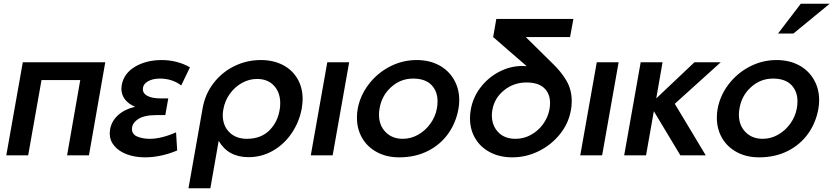

<svg xmlns="http://www.w3.org/2000/svg" viewBox="-20 -838 4497 1036"><path d="M103 -502 14 0H132L204 -406H413L342 0H460L548 -502Z M788 -89Q851 -89 930 -124L936 -26Q847 11 762 11Q709 11 665.5 -5Q622 -21 597 -50.5Q572 -80 572 -119Q572 -126 574 -140Q582 -185 617.5 -217Q653 -249 709 -262Q673 -277 654 -302Q635 -327 635 -360Q635 -366 637 -380Q649 -443 709.5 -478.5Q770 -514 853 -514Q935 -514 1005 -475L958 -377Q909 -414 843 -414Q803 -414 777 -398.5Q751 -383 751 -356Q751 -333 776.5 -320Q802 -307 847 -307H888L872 -217H823Q758 -217 725 -195Q692 -173 692 -142Q692 -113 721 -101Q750 -89 788 -89Z M1490 -252Q1492 -262 1492 -282Q1492 -339 1458.5 -375.5Q1425 -412 1367 -412Q1324 -412 1285.5 -390.5Q1247 -369 1220 -331.5Q1193 -294 1185 -247Q1182 -232 1182 -217Q1182 -160 1217.5 -124.5Q1253 -89 1312 -89Q1388 -89 1434 -135Q1480 -181 1490 -252ZM1387 -514Q1454 -514 1505 -488Q1556 -462 1584.5 -414Q1613 -366 1613 -303Q1613 -282 1608 -252Q1595 -181 1555 -121Q1515 -61 1454 -25.5Q1393 10 1321 10Q1211 10 1160 -78L1115 178H997L1073 -252Q1086 -329 1131.5 -388.5Q1177 -448 1244 -481Q1311 -514 1387 -514Z M1864 -502H1746L1657 0H1775Z M2454 -252Q2458 -273 2458 -298Q2458 -359 2429.5 -408.5Q2401 -458 2349 -486Q2297 -514 2228 -514Q2151 -514 2083 -478.5Q2015 -443 1969 -382.5Q1923 -322 1910 -250Q1906 -229 1906 -203Q1906 -142 1934 -93.5Q1962 -45 2014 -17Q2066 11 2134 11Q2221 11 2289 -23.5Q2357 -58 2399 -117.5Q2441 -177 2454 -252ZM2341 -291Q2341 -270 2337 -251Q2329 -208 2302 -170.5Q2275 -133 2236 -111Q2197 -89 2153 -89Q2096 -89 2060.5 -125.5Q2025 -162 2025 -219Q2025 -236 2028 -252Q2039 -321 2090 -367.5Q2141 -414 2209 -414Q2274 -414 2307.5 -380Q2341 -346 2341 -291Z M2948 -282Q2948 -261 2944 -244Q2936 -204 2910.5 -168.5Q2885 -133 2846 -111Q2807 -89 2762 -89Q2702 -89 2668 -125Q2634 -161 2634 -216Q2634 -231 2637 -246Q2648 -309 2700 -351Q2752 -393 2821 -393Q2884 -393 2916 -363Q2948 -333 2948 -282ZM3056 -638 3074 -736H2658L2641 -638L2822 -481Q2814 -482 2799 -482Q2733 -482 2673 -450.5Q2613 -419 2572 -365Q2531 -311 2520 -245Q2516 -224 2516 -199Q2516 -139 2544.5 -91Q2573 -43 2625 -16Q2677 11 2744 11Q2820 11 2888 -23Q2956 -57 3002.5 -115.5Q3049 -174 3061 -246Q3065 -267 3065 -292Q3065 -354 3036 -403.5Q3007 -453 2955 -502L2817 -638Z M3318 -502H3200L3111 0H3229Z M3555 -502H3437L3348 0H3466L3508 -238L3651 0H3788L3621 -278L3869 -502H3727L3521 -307Z M4396 -252Q4400 -273 4400 -298Q4400 -359 4371.5 -408.5Q4343 -458 4291 -486Q4239 -514 4170 -514Q4093 -514 4025 -478.5Q3957 -443 3911 -382.5Q3865 -322 3852 -250Q3848 -229 3848 -203Q3848 -142 3876 -93.5Q3904 -45 3956 -17Q4008 11 4076 11Q4163 11 4231 -23.5Q4299 -58 4341 -117.5Q4383 -177 4396 -252ZM4283 -291Q4283 -270 4279 -251Q4271 -208 4244 -170.5Q4217 -133 4178 -111Q4139 -89 4095 -89Q4038 -89 4002.5 -125.5Q3967 -162 3967 -219Q3967 -236 3970 -252Q3981 -321 4032 -367.5Q4083 -414 4151 -414Q4216 -414 4249.5 -380Q4283 -346 4283 -291ZM4178 -657H4261L4457 -818H4301Z"/></svg>

Font: Geom Medium
Style: Italic
Weight: 500
Italic angle: -10°
Version: Version 1.102